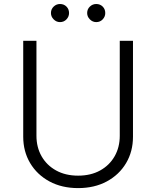

<svg xmlns="http://www.w3.org/2000/svg" viewBox="-20 -932 784 964"><path d="M581.3 -727.3H647.7V-245.7Q647.7 -171.5 613.1 -113.1Q578.5 -54.7 516.3 -21.1Q454.2 12.4 372.2 12.4Q290.5 12.4 228.3 -21.1Q166.2 -54.7 131.4 -113.1Q96.6 -171.5 96.6 -245.7V-727.3H163V-250.4Q163 -192.5 188.9 -147.2Q214.8 -101.9 261.9 -76Q308.9 -50.1 372.2 -50.1Q435.7 -50.1 482.6 -76Q529.5 -101.9 555.4 -147.2Q581.3 -192.5 581.3 -250.4ZM281.2 -821Q263.1 -821 249.5 -834.7Q235.8 -848.4 235.8 -866.5Q235.8 -886 249.5 -899Q263.1 -911.9 281.2 -911.9Q300.8 -911.9 313.7 -899Q326.7 -886 326.7 -866.5Q326.7 -848.4 313.7 -834.7Q300.8 -821 281.2 -821ZM463.1 -821Q445 -821 431.3 -834.7Q417.6 -848.4 417.6 -866.5Q417.6 -886 431.3 -899Q445 -911.9 463.1 -911.9Q482.6 -911.9 495.6 -899Q508.5 -886 508.5 -866.5Q508.5 -848.4 495.6 -834.7Q482.6 -821 463.1 -821Z"/></svg>

Font: Inter Zeller Light
Style: Regular
Weight: 300
Designer: Rasmus Andersson; Joe Bland
Foundry: zeller
Version: Version 3.015;git-dec3a8cb1